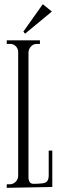

<svg xmlns="http://www.w3.org/2000/svg" viewBox="-20 -897 282 918"><path d="M230 -2.9 12.2 1V-16.1H29.8Q37.1 -16.1 43.9 -19.8Q50.8 -23.4 55.9 -29.1Q61 -34.7 64 -41.7Q66.9 -48.8 66.9 -56.2V-648.9Q66.9 -664.1 55.9 -675.5Q44.9 -687 29.8 -687H12.2V-704.1H170.9V-687H153.8Q146 -687 139.2 -683.3Q132.3 -679.7 127.2 -673.8Q122.1 -668 119.1 -660.6Q116.2 -653.3 116.2 -646V-48.8Q116.2 -36.1 121.6 -27.1Q127 -18.1 141.1 -18.1Q150.9 -18.1 160.2 -18.6Q169.4 -19 179.2 -20Q198.7 -21.5 205.8 -31Q212.9 -40.5 212.9 -59.1V-176.8H230ZM184.6 -877 228 -841.8 99.6 -735.8 91.8 -746.1Z"/></svg>

Font: Bigelow Rules
Style: Regular
Weight: 400
Designer: Astigmatic (AOETI)
Foundry: Astigmatic (AOETI)
Version: Version 1.001